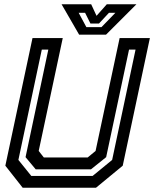

<svg xmlns="http://www.w3.org/2000/svg" viewBox="-20 -878 721 898"><path d="M86 0 5 -103 132 -700H273.5L161 -172L185 -141.5H390L427 -172L539.5 -700H681L554 -103L429 0ZM126.5 -55H413L504.5 -130L614 -646H583.5L476.5 -143L405.5 -86H147L99.5 -143L206 -646H175.5L66 -130ZM350 -716 268 -858H406.5L431.5 -804L479.5 -858H618L476 -716ZM384 -751H454.5L519.5 -818H489.5L443 -768H403L378 -818H348Z"/></svg>

Font: Tourney Thin SemiBold
Style: Italic
Weight: 600
Italic angle: -12°
Version: Version 1.015